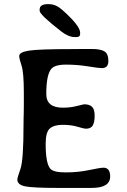

<svg xmlns="http://www.w3.org/2000/svg" viewBox="-20 -920 620 936"><path d="M173.3 -867.2V-874Q173.3 -899.9 213.9 -899.9H218.8L221.7 -899.4Q252.4 -899.4 283.7 -871.6Q370.6 -794.4 370.6 -761.2V-753.9Q370.6 -739.3 352.5 -739.3H344.7Q314 -739.3 278.8 -766.6Q173.3 -848.6 173.3 -867.2ZM205.6 -461.4Q205.6 -395 286.6 -395Q323.2 -395 355 -403.3Q386.7 -411.6 389.6 -411.6Q416 -411.6 428.7 -399.4Q441.4 -387.2 441.4 -356.2Q441.4 -325.2 432.4 -308.8Q423.3 -292.5 398.4 -292.5Q389.6 -292.5 358.4 -302Q327.1 -311.5 285.4 -311.5Q243.7 -311.5 223.1 -293.7Q202.6 -275.9 202.6 -218.8Q202.6 -122.6 225.6 -97.2Q241.2 -79.6 298.8 -79.6Q301.3 -79.6 303.7 -79.6Q359.4 -79.6 413.6 -90.8Q469.7 -102.5 484.4 -102.5Q516.6 -102.5 517.1 -60.1Q517.1 -3.9 427.2 -3.9H260.3Q139.6 -3.9 102.1 -11.7Q64.5 -19.5 64.5 -44.9Q64.5 -53.7 79.6 -96.4Q94.7 -139.2 94.7 -311L95.2 -348.1L95.7 -366.7L96.2 -403.8V-468.8Q96.2 -566.4 85 -600.3Q73.7 -634.3 73.7 -647Q73.7 -666 122.1 -673.3Q170.4 -680.7 335 -680.7L390.6 -681.2H427.2Q471.2 -681.2 489.7 -669.2Q508.3 -657.2 508.3 -622.6Q508.3 -587.9 476.6 -587.9Q461.9 -587.9 409.4 -596.4Q356.9 -605 301.5 -605Q246.1 -605 229 -583Q205.6 -553.2 205.6 -461.4Z"/></svg>

Font: Averia Gruesa Libre
Style: Regular
Weight: 400
Italic angle: -1.70001°
Version: Version 1.002